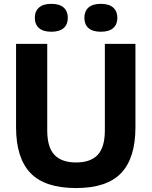

<svg xmlns="http://www.w3.org/2000/svg" viewBox="-20 -968 788 998"><path d="M375.5 9.5Q213.5 9.5 138.5 -68.5Q63.5 -146.5 63.5 -306.5V-740H225.5V-290.5Q225.5 -202.5 263 -163Q300.5 -123.5 375.5 -123.5Q450.5 -123.5 487.8 -163Q525 -202.5 525 -290.5V-740H684V-306.5Q684 -146.5 609.8 -68.5Q535.5 9.5 375.5 9.5ZM504 -803Q461.5 -803 440 -822Q418.5 -841 418.5 -875.5Q418.5 -909.5 440 -928.8Q461.5 -948 504 -948Q546.5 -948 568.2 -928.8Q590 -909.5 590 -875.5Q590 -841 568.2 -822Q546.5 -803 504 -803ZM247 -803Q204.5 -803 182.8 -822Q161 -841 161 -875.5Q161 -909.5 182.8 -928.8Q204.5 -948 247 -948Q289.5 -948 311 -928.8Q332.5 -909.5 332.5 -875.5Q332.5 -841 311 -822Q289.5 -803 247 -803Z"/></svg>

Font: Encode Sans
Style: Bold
Weight: 700
Designer: Multiple Designers
Foundry: Impallari Type
Version: Version 3.002; ttfautohint (v1.8.3) -l 8 -r 50 -G 200 -x 14 